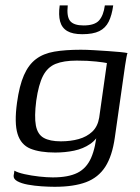

<svg xmlns="http://www.w3.org/2000/svg" viewBox="-20 -589 528 723"><path d="M185.9 114.4Q163.8 114.4 136.8 112.6Q109.8 110.8 85.1 106.3Q60.4 101.8 45.1 93.3Q29.8 84.9 31.4 71.5Q32.4 68.3 33.1 62.3Q33.9 56.4 34.1 53.6Q46.6 61 72.5 66.8Q98.3 72.5 127.6 75.8Q156.9 79 178.7 79Q237.2 79 271.5 61.9Q305.8 44.8 323.1 5.4Q340.5 -34 345.9 -98.8L360.9 -98.7Q345.9 -64.8 319.5 -46.8Q293.2 -28.8 259.2 -21.7Q225.3 -14.6 187.9 -14.6Q130.3 -14.6 94.5 -29.2Q58.8 -43.9 46.2 -84.6Q33.5 -125.3 44 -202Q52.8 -266.4 70.2 -305.9Q87.5 -345.4 115.4 -366.4Q143.2 -387.5 184.7 -394.6Q226.3 -401.7 284.3 -401.7Q305.5 -401.7 332.8 -400.1Q360 -398.5 386.5 -396.7Q412.9 -395 432.8 -393Q452.6 -391 460.1 -389.2Q458.4 -385.7 456 -372.2Q453.6 -358.6 450.9 -341.3Q448.2 -323.9 446.2 -308.2L412.4 -71.2Q402.6 -1.5 376.4 39.1Q350.2 79.6 304 97Q257.7 114.4 185.9 114.4ZM209.4 -56.8Q245.9 -56.8 276.3 -65.3Q306.7 -73.8 327.4 -93.2Q348 -112.7 353.5 -146L382.6 -351.6Q373.6 -353.8 342.1 -357.3Q310.7 -360.8 269 -360.8Q220.1 -360.8 189.5 -348.5Q159 -336.2 142.1 -303.5Q125.2 -270.7 116.5 -209.8Q108.8 -149.6 115.1 -116.3Q121.5 -82.9 144.6 -69.9Q167.7 -56.8 209.4 -56.8ZM289.9 -460.2Q253.4 -460.2 233.1 -472.2Q212.8 -484.2 206.3 -508.4Q199.8 -532.6 204.8 -568.6H235.1Q230.5 -525.9 244.5 -509.5Q258.5 -493.2 294.7 -493.2Q336.2 -493.2 353 -512Q369.8 -530.9 374.8 -568.6H406.3Q401.3 -531.6 389.3 -507.4Q377.2 -483.2 353.8 -471.7Q330.3 -460.2 289.9 -460.2Z"/></svg>

Font: Genos Thin
Style: Italic
Weight: 100
Italic angle: -8°
Designer: Robert E. Leuschke
Foundry: Robert E. Leuschke
Version: Version 1.010